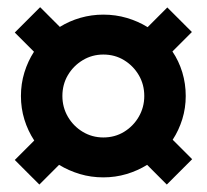

<svg xmlns="http://www.w3.org/2000/svg" viewBox="-20 -573 561 521"><path d="M260.4 -91.7Q227.1 -91.7 196.9 -100.7Q166.7 -109.7 140.3 -125.7L86.8 -72.2L20.1 -138.9L72.9 -191.7Q55.6 -218.1 46.2 -248.6Q36.8 -279.2 36.8 -312.5Q36.8 -345.8 46.2 -376.4Q55.6 -406.9 72.2 -432.6L20.1 -484.7L88.9 -553.5L142.4 -500Q168.1 -516 198.3 -524.7Q228.5 -533.3 260.4 -533.3Q293.8 -533.3 324.3 -524.3Q354.9 -515.3 380.6 -499.3L434 -552.8L500.7 -486.1L447.9 -433.3Q465.3 -407.6 474.7 -376.7Q484 -345.8 484 -312.5Q484 -279.9 474.7 -249.7Q465.3 -219.4 448.6 -193.8L501.4 -141L432.6 -72.2L379.2 -125.7Q353.5 -109.7 323.3 -100.7Q293.1 -91.7 260.4 -91.7ZM260.4 -200Q291.7 -200 316.7 -215.3Q341.7 -230.6 356.6 -256.2Q371.5 -281.9 371.5 -312.5Q371.5 -343.8 356.6 -369.1Q341.7 -394.4 316.7 -409.7Q291.7 -425 260.4 -425Q229.9 -425 204.5 -409.7Q179.2 -394.4 164.2 -369.1Q149.3 -343.8 149.3 -312.5Q149.3 -281.9 164.2 -256.2Q179.2 -230.6 204.5 -215.3Q229.9 -200 260.4 -200Z"/></svg>

Font: Afacad Flux
Style: Bold
Weight: 700
Designer: Kristian Moeller
Foundry: Dicotype
Version: Version 1.100